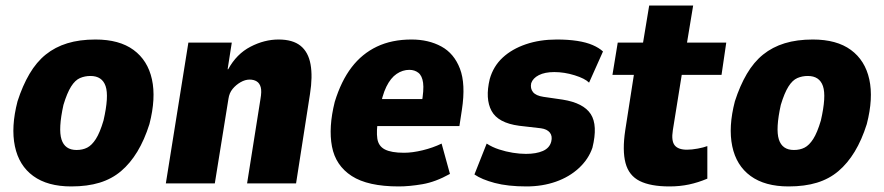

<svg xmlns="http://www.w3.org/2000/svg" viewBox="-20 -659 3178 690"><path d="M236 11Q151 11 99.5 -26.5Q48 -64 33.5 -133.5Q19 -203 43 -295Q61 -351 86 -393.5Q111 -436 144.5 -463Q178 -490 222 -503.5Q266 -517 323 -517Q409 -517 460 -479.5Q511 -442 526 -374Q541 -306 517 -213Q499 -156 473.5 -114Q448 -72 415 -44Q382 -16 338 -2.5Q294 11 236 11ZM255 -120Q277 -120 293.5 -128.5Q310 -137 324.5 -159.5Q339 -182 352 -226Q372 -313 359.5 -349.5Q347 -386 305 -386Q285 -386 267.5 -378.5Q250 -371 235.5 -348Q221 -325 208 -282Q189 -196 201 -158Q213 -120 255 -120Z M576 0 657 -506H813L798 -410H800Q830 -465 880 -491Q930 -517 981 -517Q1032 -517 1060 -494.5Q1088 -472 1096 -428Q1104 -384 1094 -321L1044 0H868L916 -303Q921 -331 917 -345.5Q913 -360 902.5 -366.5Q892 -373 877 -373Q861 -373 844.5 -363.5Q828 -354 816 -339.5Q804 -325 801 -304L752 0Z M1413 11Q1302 11 1244 -26.5Q1186 -64 1173 -132.5Q1160 -201 1183 -293Q1206 -368 1243.5 -417Q1281 -466 1334.5 -491.5Q1388 -517 1459 -517Q1520 -517 1566 -492Q1612 -467 1633 -412Q1654 -357 1640 -265L1631 -206H1314L1329 -303H1509L1495 -286Q1504 -336 1500.5 -361.5Q1497 -387 1483.5 -397.5Q1470 -408 1451 -408Q1427 -408 1405.5 -393.5Q1384 -379 1368.5 -347.5Q1353 -316 1344 -262L1339 -232Q1332 -188 1336 -161Q1340 -134 1363 -122Q1386 -110 1432 -110Q1462 -110 1499 -119Q1536 -128 1567 -143L1597 -34Q1545 -5 1498 3Q1451 11 1413 11Z M1872 11Q1805 11 1758 -1.5Q1711 -14 1685 -32L1729 -143Q1749 -130 1773.5 -122Q1798 -114 1823 -110Q1848 -106 1870 -106Q1907 -106 1931 -116.5Q1955 -127 1961 -150Q1966 -170 1956 -182.5Q1946 -195 1924 -198L1846 -207Q1770 -217 1746.5 -260.5Q1723 -304 1740 -375Q1753 -421 1786.5 -452Q1820 -483 1870 -500Q1920 -517 1981 -517Q2022 -517 2054.5 -512Q2087 -507 2110 -497Q2133 -487 2147 -474L2097 -362Q2082 -377 2045 -388.5Q2008 -400 1972 -400Q1938 -400 1916.5 -389Q1895 -378 1889 -360Q1885 -341 1895.5 -328Q1906 -315 1933 -311L2002 -301Q2077 -289 2103 -249Q2129 -209 2109 -128Q2095 -87 2060.5 -55Q2026 -23 1977.5 -6Q1929 11 1872 11Z M2386 11Q2318 11 2279 -8.5Q2240 -28 2228 -73Q2216 -118 2227 -191L2258 -390H2181L2200 -506H2291L2313 -639H2471L2449 -506H2590L2573 -390H2430L2398 -191Q2392 -153 2404.5 -137Q2417 -121 2449 -121Q2466 -121 2487.5 -125Q2509 -129 2522 -134V-17Q2489 -3 2456 4Q2423 11 2386 11Z M2814 11Q2729 11 2677.5 -26.5Q2626 -64 2611.5 -133.5Q2597 -203 2621 -295Q2639 -351 2664 -393.5Q2689 -436 2722.5 -463Q2756 -490 2800 -503.5Q2844 -517 2901 -517Q2987 -517 3038 -479.5Q3089 -442 3104 -374Q3119 -306 3095 -213Q3077 -156 3051.5 -114Q3026 -72 2993 -44Q2960 -16 2916 -2.5Q2872 11 2814 11ZM2833 -120Q2855 -120 2871.5 -128.5Q2888 -137 2902.5 -159.5Q2917 -182 2930 -226Q2950 -313 2937.5 -349.5Q2925 -386 2883 -386Q2863 -386 2845.5 -378.5Q2828 -371 2813.5 -348Q2799 -325 2786 -282Q2767 -196 2779 -158Q2791 -120 2833 -120Z"/></svg>

Font: Nunito Sans 7pt Condensed Black
Style: Italic
Weight: 900
Width: 3
Italic angle: -9°
Designer: Vernon Adams
Foundry: Vernon Adams
Version: Version 3.101;gftools[0.9.27]